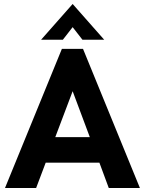

<svg xmlns="http://www.w3.org/2000/svg" viewBox="-20 -942 726 962"><path d="M290 -697H396L681 0H525L478 -127H209L161 0H5ZM430 -255 344 -485 257 -255ZM344 -922 502 -743H393L344 -806L295 -743H186Z"/></svg>

Font: Hanken Grotesk ExtraBold
Style: Regular
Weight: 800
Designer: Alfredo Marco Pradil
Foundry: Hanken Design Co.
Version: Version 3.014